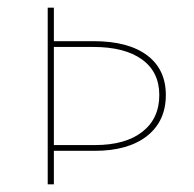

<svg xmlns="http://www.w3.org/2000/svg" viewBox="-20 -479 504 499"><path d="M223 -372Q313 -372 362 -335.5Q411 -299 411 -232Q411 -164 362 -125.5Q313 -87 226 -87H120V0H104V-459H120V-372ZM227 -102Q306 -102 350 -136.5Q394 -171 394 -232Q394 -292 349 -324.5Q304 -357 222 -357H120V-102Z"/></svg>

Font: EauTestSC Thin
Style: Regular
Weight: 250
Designer: Christian Thalmann (Catharsis Fonts)
Version: Version 0.001;PS 000.001;hotconv 1.0.88;makeotf.lib2.5.64775